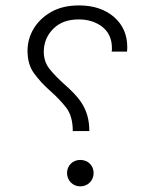

<svg xmlns="http://www.w3.org/2000/svg" viewBox="-20 -676 566 702"><path d="M306.6 -196.8C306.6 -282.7 264.6 -324.2 212.9 -370.1C192.9 -388.2 175.8 -405.8 161.6 -423.3C147.5 -440.9 140.1 -461.9 140.1 -486.8C140.1 -519.5 151.9 -547.9 174.8 -570.8C197.8 -593.8 228.5 -605 268.1 -605C302.2 -605 331.1 -595.7 354.5 -577.6C377.4 -559.1 389.2 -533.2 389.2 -500.5C389.2 -496.6 389.6 -492.7 388.2 -487.3H444.3C444.8 -490.7 445.3 -496.1 445.3 -503.4C445.3 -548.8 429.2 -585.9 396.5 -614.3C363.8 -642.1 321.3 -656.2 269 -656.2C229.5 -656.2 195.8 -648.4 168 -632.8C111.3 -601.1 80.6 -547.4 80.6 -490.2C80.6 -456.5 88.9 -428.7 105 -407.2C121.1 -385.3 140.1 -364.3 163.1 -344.2C186 -323.7 206.1 -303.2 222.2 -282.2C238.3 -261.2 246.1 -232.4 246.1 -196.8ZM322.3 -43.5C322.3 -70.3 302.2 -91.3 273.4 -91.3C245.6 -91.3 225.1 -70.3 225.1 -43.5C225.1 -16.6 245.6 5.4 273.4 5.4C302.2 5.4 322.3 -16.6 322.3 -43.5Z"/></svg>

Font: Estedad Light
Style: Regular
Weight: 300
Designer: Amin Abedi
Version: Version 7.3